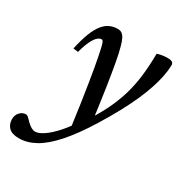

<svg xmlns="http://www.w3.org/2000/svg" viewBox="-230 -572 891 949"><g transform="rotate(30 215.0 -97.5)"><path d="M54.5 -256.5 26.5 -260Q38.5 -316 53.2 -353.5Q68 -391 85.5 -412.8Q103 -434.5 123.8 -444Q144.5 -453.5 168.5 -453.5Q182 -453.5 191.5 -447.5Q201 -441.5 209 -426.5Q217 -411.5 224 -384.5Q232 -357 241.5 -305.5Q251 -254 263.2 -173.2Q275.5 -92.5 290.5 22.5L213 97Q202.5 17.5 193.5 -43Q184.5 -103.5 177.2 -149Q170 -194.5 164 -228.8Q158 -263 152.5 -289.5Q145.5 -325.5 141 -342.2Q136.5 -359 133 -364Q129.5 -369 124.5 -369Q114 -369 102.2 -358.8Q90.5 -348.5 78.2 -324Q66 -299.5 54.5 -256.5ZM240.5 29 259 15Q296 -41.5 321.8 -93.5Q347.5 -145.5 363.8 -198.5Q380 -251.5 387.5 -311.2Q395 -371 395.5 -443Q412 -448.5 427.8 -450.5Q443.5 -452.5 458.5 -452Q473.5 -452 481 -446.2Q488.5 -440.5 488 -427.5Q487 -398.5 480.2 -364.8Q473.5 -331 460.5 -292Q447.5 -253 427.8 -208.5Q408 -164 380.5 -113.2Q353 -62.5 317.5 -4.5Q257.5 92 205.8 150Q154 208 107.2 233.8Q60.5 259.5 15 259.5Q-26 259.5 -44 241Q-62 222.5 -62 194Q-62 170 -47.2 154.5Q-32.5 139 -12.5 139Q-8 139 -1.2 144.2Q5.5 149.5 19 164Q33 178 45 184.5Q57 191 67 191Q87 191 115.8 171.5Q144.5 152 177 115.8Q209.5 79.5 240.5 29Z"/></g></svg>

Font: Newsreader 16pt Medium
Style: Italic
Weight: 500
Italic angle: -17°
Designer: Hugues Gentile
Foundry: Production Type
Version: Version 1.003